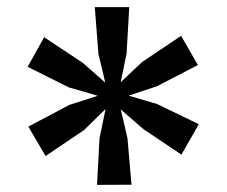

<svg xmlns="http://www.w3.org/2000/svg" viewBox="-20 -833 636 539"><path d="M252.4 -314 259.3 -444.3 276.4 -526.9 215.8 -467.8 107.9 -395 59.6 -477.5 174.8 -538.6 254.4 -564Q252.4 -564.9 215.3 -575.7Q178.2 -586.4 173.8 -587.4L57.6 -645.5L104 -728.5L213.4 -655.8L275.4 -601.1Q275.4 -602.5 266.4 -640.1Q257.3 -677.7 256.3 -681.6L246.1 -813H342.8L335.4 -683.1L318.8 -602.1Q323.7 -606.9 350.6 -632.3Q377.4 -657.7 379.4 -659.2L488.3 -732.4L535.6 -650.4L420.4 -590.8L340.8 -564.5L420.9 -541L538.1 -484.4L489.3 -398.9L382.3 -470.7L318.8 -525.9Q319.8 -522.9 328.6 -485.1Q337.4 -447.3 337.9 -444.8L349.1 -314.5Z"/></svg>

Font: HaufeMerriweatherSans
Style: Regular
Weight: 400
Designer: Eben Sorkin ( eben@eyebytes.com )
Foundry: Eben Sorkin
Version: Version 1.56